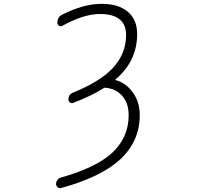

<svg xmlns="http://www.w3.org/2000/svg" viewBox="-20 -784 1040 1015"><path d="M517.6 -763.7Q606.4 -763.7 655.8 -721.7Q705.1 -679.7 705.1 -604.5Q705.1 -460.9 590.8 -364.3Q589.8 -363.3 590.3 -361.8Q590.8 -360.4 591.8 -360.4Q645.5 -345.7 680.7 -296.9Q718.8 -247.1 718.8 -175.8Q718.8 -35.2 612.3 61.5Q511.7 152.3 303.7 210Q299.8 210.9 296.9 210.9Q291 210.9 285.2 206.1Q276.4 199.2 276.4 189.5Q276.4 176.8 283.7 167Q291 157.2 302.7 154.3Q483.4 103.5 569.3 27.3Q660.2 -55.7 660.2 -173.8Q660.2 -239.3 626 -277.3Q592.8 -315.4 536.1 -320.3Q532.2 -320.3 528.3 -318.4Q466.8 -278.3 367.2 -240.2Q358.4 -236.3 350.1 -242.2Q341.8 -248 341.8 -257.8Q341.8 -285.2 367.2 -294.9Q504.9 -350.6 573.2 -420.9Q646.5 -498 646.5 -598.6Q646.5 -710 508.8 -710Q421.9 -710 309.6 -647.5Q300.8 -642.6 292 -647.9Q283.2 -653.3 283.2 -663.1Q283.2 -694.3 309.6 -707Q421.9 -763.7 517.6 -763.7Z"/></svg>

Font: Gen Jyuu Gothic L Monospace Light
Style: Regular
Weight: 300
Designer: [Source Han Sans]
Ryoko NISHIZUKA  (kana & ideographs); Paul D. Hunt (Latin, Greek & Cyrillic); Wenlong ZHANG  (bopomofo
Version: Version 1.002.20150607